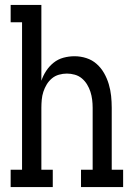

<svg xmlns="http://www.w3.org/2000/svg" viewBox="-20 -755 540 775"><path d="M23 0V-70H69V-665H23V-735H147V-429Q154 -450 166.5 -469Q179 -488 196.5 -502Q214 -516 236 -522Q258 -528 281 -528Q305 -528 328.5 -520.5Q352 -513 370 -497Q388 -481 400 -460Q412 -439 419 -415.5Q426 -392 428.5 -368Q431 -344 431 -320V-70H477V0H307V-70H354V-320Q354 -336 352 -352.5Q350 -369 345 -384.5Q340 -400 331.5 -414Q323 -428 310.5 -438.5Q298 -449 282 -453.5Q266 -458 250 -458Q234 -458 218 -453.5Q202 -449 189.5 -438.5Q177 -428 168.5 -414Q160 -400 155 -384.5Q150 -369 148.5 -352.5Q147 -336 147 -320V-70H193V0Z"/></svg>

Font: Iosevka Curly Slab
Style: Regular
Weight: 400
Monospace: yes
Designer: Belleve Invis
Foundry: Belleve Invis
Version: Version 22.1.2; ttfautohint (v1.8.4)